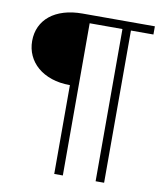

<svg xmlns="http://www.w3.org/2000/svg" viewBox="-88 -780 808 946"><g transform="rotate(10 316.0 -307.0)"><path d="M610 -707.5V-666.5H497.5V95H455V-666.5H291V95H248V-349.5Q196.5 -349.5 155.5 -363.5Q114.5 -377.5 86 -402Q57.5 -426.5 42.2 -459.8Q27 -493 27 -531.5Q27 -571.5 42.2 -604Q57.5 -636.5 86 -659.5Q114.5 -682.5 155.5 -695Q196.5 -707.5 248 -707.5Z"/></g></svg>

Font: o
Style: Regular
Weight: 300
Designer: Lukasz Dziedzic
Foundry: Lukasz Dziedzic
Version: Version 1.104; Western+Polish opensource; ttfautohint (v1.8.